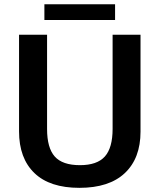

<svg xmlns="http://www.w3.org/2000/svg" viewBox="-20 -880 757 910"><path d="M190.4 -785.2V-859.9H525.4V-785.2ZM356.4 10.3Q215.8 10.3 143.1 -59.8Q70.3 -129.9 70.3 -257.3V-715.3H203.1V-268.6Q203.1 -179.2 239.5 -138.2Q275.9 -97.2 358.9 -97.2Q440.4 -97.2 477.1 -138.4Q513.7 -179.7 513.7 -269V-715.3H646V-256.3Q646 -129.9 571.8 -59.8Q497.6 10.3 356.4 10.3Z"/></svg>

Font: Oxygen
Style: Bold
Weight: 700
Designer: vernon adams
Foundry: Vernon Adams
Version: Version 0.2.3 webfont; ttfautohint (v0.93.3-1d66) -l 8 -r 50